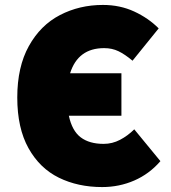

<svg xmlns="http://www.w3.org/2000/svg" viewBox="-20 -745 691 778"><path d="M50 -350Q50 -474 97 -558.5Q144 -643 223 -684Q302 -725 397 -725Q466 -725 523.5 -698.5Q581 -672 623 -630L517 -499Q486 -525 460 -537.5Q434 -550 402 -550Q296 -550 264 -448H472V-276H259Q272 -215 307 -188.5Q342 -162 400 -162Q435 -162 466.5 -178.5Q498 -195 524 -221L630 -92Q585 -40 524 -13.5Q463 13 394 13Q296 13 218.5 -25Q141 -63 95.5 -144.5Q50 -226 50 -350Z"/></svg>

Font: Nebula Sans Black
Style: Regular
Weight: 900
Designer: Paul D. Hunt for Adobe (as Source Sans)
Foundry: Nebula Entertainment & Broadcasting LLC
Version: Version 1.010